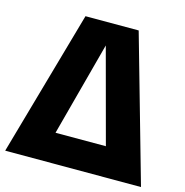

<svg xmlns="http://www.w3.org/2000/svg" viewBox="-108 -842 911 943"><g transform="rotate(15 347.0 -370.0)"><path d="M1.5 0 211.5 -740H482L692 0ZM217.5 -149H473.5L345 -627Z"/></g></svg>

Font: Encode Sans SmCnd XBd
Style: Regular
Weight: 800
Width: 4
Designer: Multiple Designers
Foundry: Impallari Type
Version: Version 3.002; ttfautohint (v1.8.3) -l 8 -r 50 -G 200 -x 14 